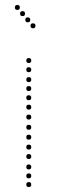

<svg xmlns="http://www.w3.org/2000/svg" viewBox="-20 -754 234 774"><path d="M96 -231Q86 -231 86 -241Q86 -251 96 -251Q106 -251 106 -241Q106 -231 96 -231ZM96 -191Q86 -191 86 -201Q86 -211 96 -211Q106 -211 106 -201Q106 -191 96 -191ZM96 -151Q86 -151 86 -161Q86 -171 96 -171Q106 -171 106 -161Q106 -151 96 -151ZM96 -113Q86 -113 86 -123Q86 -133 96 -133Q106 -133 106 -123Q106 -113 96 -113ZM96 -71Q86 -71 86 -81Q86 -91 96 -91Q106 -91 106 -81Q106 -71 96 -71ZM96 -35Q86 -35 86 -45Q86 -55 96 -55Q106 -55 106 -45Q106 -35 96 -35ZM96 0Q86 0 86 -10Q86 -20 96 -20Q106 -20 106 -10Q106 0 96 0ZM96 -500Q86 -500 86 -510Q86 -520 96 -520Q106 -520 106 -510Q106 -500 96 -500ZM96 -387Q86 -387 86 -397Q86 -407 96 -407Q106 -407 106 -397Q106 -387 96 -387ZM96 -350Q86 -350 86 -360Q86 -370 96 -370Q106 -370 106 -360Q106 -350 96 -350ZM96 -312Q86 -312 86 -322Q86 -332 96 -332Q106 -332 106 -322Q106 -312 96 -312ZM96 -272Q86 -272 86 -282Q86 -292 96 -292Q106 -292 106 -282Q106 -272 96 -272ZM96 -423Q86 -423 86 -433Q86 -443 96 -443Q106 -443 106 -433Q106 -423 96 -423ZM96 -463Q86 -463 86 -473Q86 -483 96 -483Q106 -483 106 -473Q106 -463 96 -463ZM113 -640Q103 -640 103 -650Q103 -660 113 -660Q123 -660 123 -650Q123 -640 113 -640ZM92 -664Q82 -664 82 -674Q82 -684 92 -684Q102 -684 102 -674Q102 -664 92 -664ZM71 -689Q61 -689 61 -699Q61 -709 71 -709Q81 -709 81 -699Q81 -689 71 -689ZM50 -714Q40 -714 40 -724Q40 -734 50 -734Q60 -734 60 -724Q60 -714 50 -714Z"/></svg>

Font: Raleway Dots
Style: Regular
Weight: 400
Designer: Matt McInerney, Pablo Impallari, Rodrigo Fuenzalida, Brenda Gallo
Foundry: Matt McInerney, Pablo Impallari, Rodrigo Fuenzalida, Brenda Gallo
Version: Version 1.000